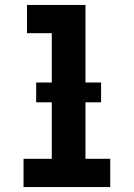

<svg xmlns="http://www.w3.org/2000/svg" viewBox="-20 -755 540 775"><path d="M75 0V-114H189V-621H89V-735H325V-114H425V0ZM126 -342V-422H388V-342Z"/></svg>

Font: Iosevka Heavy
Style: Regular
Weight: 900
Monospace: yes
Designer: Belleve Invis
Foundry: Belleve Invis
Version: Version 32.5.0; ttfautohint (v1.8.4)